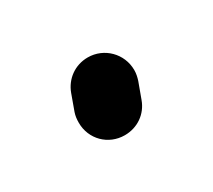

<svg xmlns="http://www.w3.org/2000/svg" viewBox="-41 -373 253 228"><g transform="rotate(-30 85.0 -259.0)"><path d="M119.1 -233.9 127 -255.4C128.4 -259.8 129.4 -264.2 129.4 -269C129.4 -291.5 111.3 -309.6 88.9 -309.6C71.3 -309.6 56.6 -298.8 50.8 -282.7L43 -261.2C41.5 -256.8 41 -252.4 41 -247.6C41 -225.1 58.6 -207.5 81.1 -207.5C98.6 -207.5 113.3 -217.8 119.1 -233.9Z"/></g></svg>

Font: Velvelyne
Style: Regular
Weight: 400
Designer: Manon Van der Borght et Mariel Nils
Foundry: Velvetyne
Version: Version 1.070;Glyphs 3.3.1 (3343)